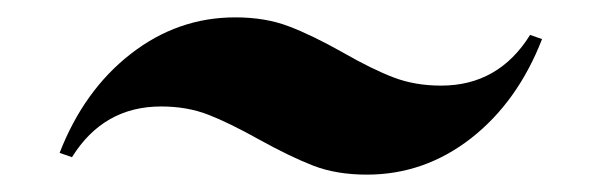

<svg xmlns="http://www.w3.org/2000/svg" viewBox="-20 -413 686 220"><path d="M276.4 -253.4Q242.2 -272.5 218.3 -281.7Q194.3 -291 164.6 -291Q98.6 -291 62.5 -232.9L48.3 -237.8Q76.2 -309.6 129.9 -351.3Q183.6 -393.1 249.5 -393.1Q284.2 -393.1 311 -382.8Q337.9 -372.6 373.5 -352.5Q406.7 -333.5 431.2 -324.2Q455.6 -314.9 485.4 -314.9Q551.3 -314.9 587.4 -373L601.1 -368.2Q573.2 -296.4 519.8 -254.6Q466.3 -212.9 400.4 -212.9Q365.7 -212.9 339.1 -223.1Q312.5 -233.4 276.4 -253.4Z"/></svg>

Font: TypoPRO Playfair Display
Style: Bold Italic
Weight: 700
Italic angle: -14.9847°
Designer: Claus Eggers Sørensen
Foundry: Claus Eggers Sørensen
Version: Version 1.004;PS 001.004;hotconv 1.0.70;makeotf.lib2.5.58329